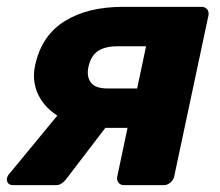

<svg xmlns="http://www.w3.org/2000/svg" viewBox="-23 -540 641 560"><path d="M339 0Q328 0 322.5 -7.5Q317 -15 319 -25L349 -167H266L267 -172Q199 -172 153.5 -197.5Q108 -223 88.5 -264Q69 -305 80 -352Q99 -437 166 -478.5Q233 -520 335 -520H565Q575 -520 581 -513Q587 -506 585 -495L485 -25Q483 -15 474 -7.5Q465 0 455 0ZM15 0Q5 0 0.5 -6Q-4 -12 -3 -20Q-2 -23 -0.5 -26.5Q1 -30 5 -34L150 -210L298 -185L168 -15Q163 -9 156 -4.5Q149 0 141 0ZM290 -282H377L403 -405H320Q283 -405 262.5 -391Q242 -377 235 -345Q229 -317 242 -299.5Q255 -282 290 -282Z"/></svg>

Font: Rubik Light
Style: Bold Italic
Weight: 700
Italic angle: -12°
Version: Version 2.104